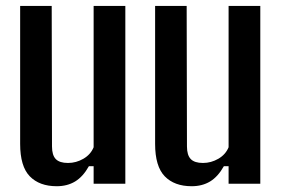

<svg xmlns="http://www.w3.org/2000/svg" viewBox="-20 -620 951 648"><path d="M171.5 8.5Q113 8.5 80.5 -25Q48 -58.5 48 -134.5V-600H154.5L155.5 -125.5Q155.5 -96.5 168.2 -83.2Q181 -70 209.5 -70Q237 -70 261.5 -84.2Q286 -98.5 296 -123V-600H403V0H296V-59H280Q260 -23.5 233.5 -7.5Q207 8.5 171.5 8.5Z M627 8.5Q568.5 8.5 536 -25Q503.5 -58.5 503.5 -134.5V-600H610L611 -125.5Q611 -96.5 623.8 -83.2Q636.5 -70 665 -70Q692.5 -70 717 -84.2Q741.5 -98.5 751.5 -123V-600H858.5V0H751.5V-59H735.5Q715.5 -23.5 689 -7.5Q662.5 8.5 627 8.5Z"/></svg>

Font: Big Shoulders Medium
Style: Regular
Weight: 500
Designer: Patric King
Foundry: XO Type Co
Version: Version 2.002